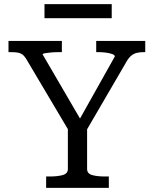

<svg xmlns="http://www.w3.org/2000/svg" viewBox="-20 -908 743 928"><path d="M308 -312 318 -267 105 -626Q96 -640 85.5 -646.5Q75 -653 61.5 -654.5Q48 -656 30 -656H21V-710H279V-656H262Q245 -656 228 -654.5Q211 -653 198.5 -651Q186 -649 186 -645L379 -314L356 -316L535 -635Q535 -642 523 -646.5Q511 -651 493 -653.5Q475 -656 458 -656H445V-710H682V-656H673Q656 -656 641.5 -652.5Q627 -649 615 -639.5Q603 -630 592 -611L391 -266L401 -312V-91Q401 -69 425 -62Q449 -55 487 -55H506V0H203V-55H221Q259 -55 283.5 -62Q308 -69 308 -91ZM195 -888H520V-820H195Z"/></svg>

Font: Roboto Serif
Style: Regular
Weight: 400
Designer: Greg Gazdowicz
Foundry: Commercial Type
Version: Version 1.008